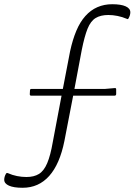

<svg xmlns="http://www.w3.org/2000/svg" viewBox="-39 -754 637 909"><path d="M293 -512Q305 -567 322.5 -608.5Q340 -650 365 -678Q390 -706 422 -720Q454 -734 492 -734Q534 -734 556 -724Q578 -714 578 -696Q578 -682 570 -668Q567 -661 561 -665Q540 -674 517.5 -678.5Q495 -683 474 -683Q437 -683 413.5 -668.5Q390 -654 375.5 -618Q361 -582 348 -517L307 -299H252ZM266 -87Q255 -32 237 9.5Q219 51 194 79Q169 107 137.5 121Q106 135 68 135Q26 135 3.5 125Q-19 115 -19 97Q-19 83 -11 69Q-8 63 -1 66Q19 75 41.5 79.5Q64 84 86 84Q122 84 145.5 69.5Q169 55 184.5 18.5Q200 -18 211 -82L252 -299H307ZM103 -326Q103 -333 110 -333H458L504 -337Q511 -338 511 -331V-308Q510 -301 503 -301H109Q102 -301 102 -308Z"/></svg>

Font: Hahmlet ExtraLight
Style: Regular
Weight: 250
Designer: Minjoo Ham & Mark Frömberg
Foundry: hypertype
Version: Version 1.002